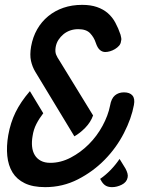

<svg xmlns="http://www.w3.org/2000/svg" viewBox="-20 -760 640 790"><path d="M472 -106 496 -67Q502 -56 504.5 -46.5Q507 -37 505 -29Q501 -10 481 0Q461 10 441 10Q427 10 417 5Q407 0 399 -12L392 -24Q414 -39 434.5 -60Q455 -81 472 -106ZM286 -199 125 -465Q113 -485 107.5 -509.5Q102 -534 108 -569Q115 -608 133 -639.5Q151 -671 178.5 -693.5Q206 -716 241 -728Q276 -740 318 -740Q353 -740 379 -731Q405 -722 423.5 -706Q442 -690 454.5 -667Q467 -644 476 -617Q478 -610 479 -603Q480 -596 478 -591Q477 -580 470 -572Q463 -564 453 -558Q443 -552 432.5 -549Q422 -546 413 -546Q401 -546 391 -554.5Q381 -563 374 -584Q367 -606 351 -623Q335 -640 302 -640Q284 -640 268.5 -634.5Q253 -629 241 -619Q229 -609 220.5 -596Q212 -583 209 -566Q206 -547 211 -535Q216 -523 225 -510L363 -285Q353 -257 331 -234.5Q309 -212 286 -199ZM158 -294Q141 -272 129.5 -249.5Q118 -227 114 -200Q110 -177 112 -157Q114 -137 123 -122Q132 -107 148 -98.5Q164 -90 187 -90Q230 -90 271 -111.5Q312 -133 345.5 -166.5Q379 -200 402 -242.5Q425 -285 433 -326Q438 -355 453 -367.5Q468 -380 490 -380Q514 -380 525 -367Q536 -354 531 -328Q521 -273 490 -212.5Q459 -152 411 -103Q363 -54 300.5 -22Q238 10 166 10Q115 10 82 -6Q49 -22 31.5 -50.5Q14 -79 10 -118.5Q6 -158 14 -204Q23 -255 44 -298Q65 -341 103 -385Z"/></svg>

Font: Maple Mono Medium
Style: Italic
Weight: 500
Italic angle: -10°
Monospace: yes
Designer: subframe7536
Version: Version 7.000